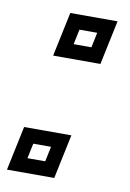

<svg xmlns="http://www.w3.org/2000/svg" viewBox="-76 -584 424 628"><g transform="rotate(10 136.0 -270.0)"><path d="M75.5 -393.5 106.5 -540.5H263.5L232.5 -393.5ZM135 -442H194L204.5 -492H145.5ZM-8.5 0 22.5 -147H179.5L148.5 0ZM51 -48.5H110L120.5 -98.5H61.5Z"/></g></svg>

Font: Tourney Thin Medium
Style: Italic
Weight: 500
Italic angle: -12°
Version: Version 1.015